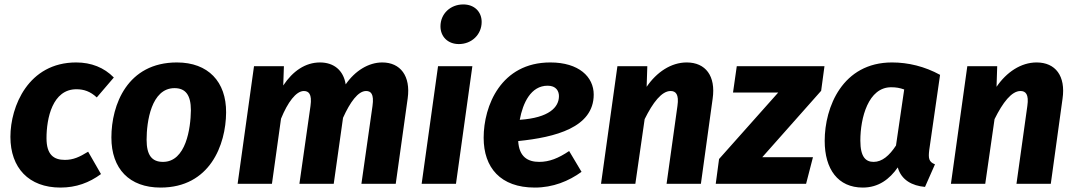

<svg xmlns="http://www.w3.org/2000/svg" viewBox="-20 -830 4858 867"><path d="M324 -548C108 -548 27 -350 27 -212C27 -72 110 17 253 17C324 17 383 -5 436 -44L378 -145C339 -121 311 -108 273 -108C223 -108 190 -131 190 -206C190 -296 217 -427 325 -427C359 -427 388 -417 417 -390L494 -480C450 -525 392 -548 324 -548Z M705 17C928 17 1000 -176 1001 -322C1002 -461 920 -548 779 -548C555 -548 483 -357 483 -209C483 -68 564 17 705 17ZM716 -99C666 -99 642 -129 642 -199C642 -280 663 -432 768 -432C817 -432 842 -402 842 -332C841 -251 820 -99 716 -99Z M1706 -548C1644 -548 1583 -510 1541 -449C1531 -513 1487 -548 1425 -548C1359 -548 1302 -509 1259 -444L1262 -531H1127L1053 0H1208L1249 -294C1279 -368 1317 -419 1352 -419C1373 -419 1390 -407 1382 -351L1332 0H1487L1529 -298C1561 -369 1597 -419 1633 -419C1654 -419 1670 -407 1662 -351L1612 0H1767L1821 -386C1835 -487 1788 -548 1706 -548Z M2052 -631C2110 -631 2155 -674 2155 -731C2155 -777 2122 -810 2072 -810C2014 -810 1969 -768 1969 -711C1969 -665 2002 -631 2052 -631ZM2113 -531H1958L1884 0H2039Z M2661 -403C2661 -483 2594 -548 2465 -548C2242 -548 2164 -352 2164 -208C2164 -73 2240 17 2395 17C2477 17 2548 -12 2606 -54L2550 -148C2501 -115 2460 -99 2415 -99C2363 -99 2324 -122 2320 -193C2487 -210 2661 -254 2661 -403ZM2327 -289C2341 -365 2377 -443 2453 -443C2492 -443 2504 -418 2504 -396C2504 -346 2460 -298 2327 -289Z M3081 -548C3010 -548 2945 -504 2900 -438L2903 -531H2768L2694 0H2849L2891 -292C2928 -367 2968 -419 3008 -419C3031 -419 3047 -405 3039 -351L2990 0H3145L3198 -384C3213 -487 3166 -548 3081 -548Z M3703 -531H3307L3290 -412H3494L3227 -112L3212 0H3620L3651 -120H3422L3688 -420Z M4008 -548C3784 -548 3704 -346 3704 -194C3704 -66 3764 17 3876 17C3947 17 3997 -21 4034 -74C4050 -17 4099 9 4157 14L4202 -88C4173 -99 4172 -117 4176 -152L4225 -492C4156 -530 4081 -548 4008 -548ZM4004 -436C4027 -436 4043 -433 4063 -426L4026 -173C3996 -127 3963 -99 3925 -99C3890 -99 3865 -120 3865 -195C3865 -298 3901 -436 4004 -436Z M4661 -548C4590 -548 4525 -504 4480 -438L4483 -531H4348L4274 0H4429L4471 -292C4508 -367 4548 -419 4588 -419C4611 -419 4627 -405 4619 -351L4570 0H4725L4778 -384C4793 -487 4746 -548 4661 -548Z"/></svg>

Font: Fira Sans
Style: Bold Italic
Weight: 700
Italic angle: -8°
Designer: bBox Type GmbH & Carrois Corporate GbR & Edenspiekermann AG
Foundry: bBox Type GmbH & Carrois Corporate GbR & Edenspiekermann AG
Version: Version 4.301;PS 004.301;hotconv 1.0.88;makeotf.lib2.5.64775